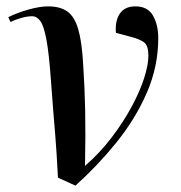

<svg xmlns="http://www.w3.org/2000/svg" viewBox="-20 -549 567 603"><path d="M217 34 162 9Q160 -31 158 -62Q156 -93 153.5 -125Q151 -157 147.5 -197.5Q144 -238 140 -296Q134 -380 126 -423.5Q118 -467 107 -482.5Q96 -498 81 -498Q65 -498 46 -492.5Q27 -487 13 -480L6 -495Q34 -509 69.5 -519Q105 -529 131 -529Q169 -529 191.5 -513Q214 -497 225.5 -458Q237 -419 241 -350Q246 -277 247.5 -201.5Q249 -126 247 -28Q294 -69 330.5 -117Q367 -165 393 -213Q419 -261 432.5 -303Q446 -345 446 -374Q446 -406 432.5 -416Q419 -426 392 -433L344 -446Q341 -484 356.5 -506.5Q372 -529 405 -529Q444 -529 460.5 -500Q477 -471 477 -429Q477 -340 441 -257.5Q405 -175 346 -102Q287 -29 217 34Z"/></svg>

Font: Literata 72pt Medium
Style: Italic
Weight: 500
Italic angle: -2°
Designer: Latin by Veronika Burian and Jose Scaglione. Greek by Irene Vlachou. Cyrillic by Vera Evstafieva
Foundry: TypeTogether
Version: Version 3.002